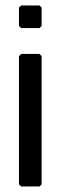

<svg xmlns="http://www.w3.org/2000/svg" viewBox="-20 -677 215 696"><path d="M56.6 -657.2H123L130.9 -649.4V-583L123 -575.2H56.6L48.8 -583V-649.4ZM56.6 -481.4H123L130.9 -473.6V-8.8L123 -1H56.6L48.8 -8.8V-473.6Z"/></svg>

Font: Urdu Khush Khati
Style: Regular
Weight: 400
Version: Version 001.500